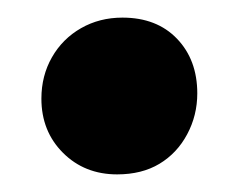

<svg xmlns="http://www.w3.org/2000/svg" viewBox="-20 -386 269 218"><path d="M113 -188Q76 -188 51.5 -212.5Q27 -237 27 -274Q27 -300 39 -321Q51 -342 72 -354Q93 -366 119 -366Q158 -366 181 -342Q204 -318 204 -280Q204 -255 192.5 -233.5Q181 -212 161 -200Q141 -188 113 -188Z"/></svg>

Font: Mona Sans ExtraLight ExtraBold
Style: Italic
Weight: 800
Italic angle: -11.6951°
Version: Version 2.000